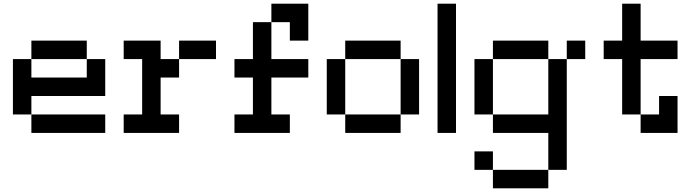

<svg xmlns="http://www.w3.org/2000/svg" viewBox="-20 -720 3740 1040"><path d="M50 -100H150V0H550V-100H150V-200H550V-400H450V-500H150V-400H50ZM150 -300V-400H450V-300Z M650 0H950V-100H850V-300H950V-400H850V-500H650V-400H750V-100H650ZM950 -400H1150V-500H950Z M1250 0H1550V-100H1450V-300H1650V-400H1450V-600H1350V-400H1250V-300H1350V-100H1250ZM1450 -600H1550V-500H1650V-700H1450Z M1750 -100H1850V-400H1750ZM1850 0H2150V-100H1850ZM1850 -400H2150V-500H1850ZM2150 -100H2250V-400H2150Z M2350 0H2450V-700H2350Z M2550 100V200H2650V100ZM2550 -100H2650V-400H2550ZM2650 0H2950V200H3050V-400H2950V-500H2650V-400H2950V-100H2650ZM2650 200V300H2950V200ZM3050 -400H3150V-500H3050Z M3250 -400H3350V-100H3450V-400H3650V-500H3450V-700H3350V-500H3250ZM3450 0H3650V-200H3550V-100H3450Z"/></svg>

Font: Connection Serif
Style: Regular
Weight: 400
Version: Version 0.2